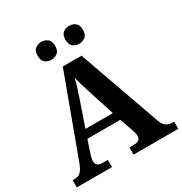

<svg xmlns="http://www.w3.org/2000/svg" viewBox="-207 -1073 1166 1227"><g transform="rotate(-30 376.5 -459.5)"><path d="M4 0V-53H16Q43 -53 61 -67Q79 -81 96 -126L313 -714H451L664 -114Q676 -80 694.5 -66.5Q713 -53 741 -53H753V0H423V-53H456Q478 -53 491.5 -61.5Q505 -70 505 -91Q505 -103 502 -115Q499 -127 496 -135L461 -235H218L189 -149Q185 -137 181 -120.5Q177 -104 177 -92Q177 -53 226 -53H264V0ZM239 -296H441L382 -480Q371 -514 360.5 -547.5Q350 -581 343 -615Q335 -581 325.5 -550Q316 -519 304 -485ZM478 -787Q452 -787 432.5 -802Q413 -817 413 -853Q413 -890 432.5 -904.5Q452 -919 478 -919Q502 -919 522 -904.5Q542 -890 542 -853Q542 -817 522 -802Q502 -787 478 -787ZM272 -787Q247 -787 227.5 -802Q208 -817 208 -853Q208 -890 227.5 -904.5Q247 -919 272 -919Q297 -919 317 -904.5Q337 -890 337 -853Q337 -817 317 -802Q297 -787 272 -787Z"/></g></svg>

Font: Noto Serif Ethiopic
Style: Bold
Weight: 700
Designer: Monotype Design Team
Foundry: Monotype Imaging Inc.
Version: Version 2.102; ttfautohint (v1.8.4.7-5d5b)